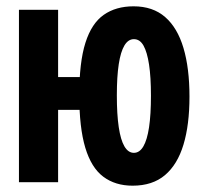

<svg xmlns="http://www.w3.org/2000/svg" viewBox="-20 -577 640 608"><path d="M400 11Q345 11 307 -17.5Q269 -46 250 -109.5Q231 -173 231 -276Q231 -380 250.5 -441.5Q270 -503 308.5 -530Q347 -557 403 -557Q464 -557 503 -523Q542 -489 561 -425Q580 -361 580 -271Q580 -182 561 -119Q542 -56 502.5 -22.5Q463 11 400 11ZM40 0V-546H164V-333H281V-229H164V0ZM404 -93Q422 -93 434 -113.5Q446 -134 452 -174Q458 -214 458 -274Q458 -333 452 -372.5Q446 -412 434.5 -432.5Q423 -453 404 -453Q386 -453 374 -433Q362 -413 356 -373.5Q350 -334 350 -275Q350 -215 356 -174.5Q362 -134 374 -113.5Q386 -93 404 -93Z"/></svg>

Font: Noto Sans Mono
Style: Bold
Weight: 700
Designer: Monotype Design Team
Foundry: Monotype Imaging Inc.
Version: Version 2.014